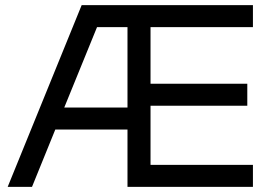

<svg xmlns="http://www.w3.org/2000/svg" viewBox="-20 -730 1028 750"><path d="M968 -624H568V-403H946V-317H568V-86H968V0H478V-224H196L105 0H10L299 -710H968ZM231 -310H478V-624H359Z"/></svg>

Font: Violet Sans
Style: Regular
Weight: 400
Designer: Calvin Waterman
Foundry: Violet Office
Version: Version 1.013